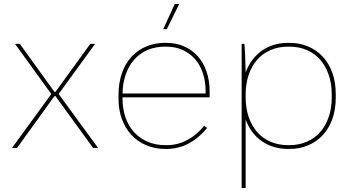

<svg xmlns="http://www.w3.org/2000/svg" viewBox="-20 -739 1759 959"><path d="M40 0H65L252 -259H257L445 0H470L274 -268V-271L455 -520H431L257 -280H252L79 -520H55L235 -271V-268Z M807 5H811Q841 5 869 -2Q897 -9 922.5 -22.5Q948 -36 971 -55.5Q994 -75 1015 -100L999 -110Q962 -64 914.5 -39Q867 -14 812 -14H806Q757 -14 717.5 -31Q678 -48 650 -78.5Q622 -109 607 -152Q592 -195 592 -247V-253H1027V-283Q1027 -337 1011.5 -382Q996 -427 967.5 -458.5Q939 -490 899 -507.5Q859 -525 810 -525H806Q753 -525 709.5 -506.5Q666 -488 635.5 -454Q605 -420 588.5 -372Q572 -324 572 -265V-245Q572 -190 589 -144Q606 -98 636.5 -65Q667 -32 710.5 -13.5Q754 5 807 5ZM592 -272Q593 -325 608.5 -368.5Q624 -412 651.5 -442.5Q679 -473 717.5 -489.5Q756 -506 804 -506H810Q855 -506 891 -490Q927 -474 953 -445Q979 -416 993 -374.5Q1007 -333 1007 -283V-272ZM813 -593 875 -719H853L795 -593Z M1187 200H1207V-142Q1232 -73 1287.5 -34Q1343 5 1421 5H1425Q1477 5 1520 -13.5Q1563 -32 1593.5 -65.5Q1624 -99 1640.5 -146Q1657 -193 1657 -251V-269Q1657 -327 1640.5 -374Q1624 -421 1593.5 -454.5Q1563 -488 1520 -506.5Q1477 -525 1425 -525H1421Q1343 -525 1287.5 -485.5Q1232 -446 1207 -377Q1206 -422 1204.5 -459.5Q1203 -497 1201 -520H1187ZM1419 -14Q1371 -14 1331.5 -31Q1292 -48 1264.5 -79.5Q1237 -111 1222 -155Q1207 -199 1207 -253V-267Q1207 -321 1222 -365Q1237 -409 1264.5 -440.5Q1292 -472 1331.5 -489Q1371 -506 1419 -506H1425Q1473 -506 1512.5 -489Q1552 -472 1579.5 -440.5Q1607 -409 1622 -365Q1637 -321 1637 -267V-253Q1637 -199 1622 -155Q1607 -111 1579.5 -79.5Q1552 -48 1512.5 -31Q1473 -14 1425 -14Z"/></svg>

Font: Fixel Variable
Style: Regular
Weight: 100
Width: 3
Designer: AlfaBravo + MacPaw
Foundry: Kyrylo Tkachov, Marchela Mozhyna, Serhii Makarenko, Maria Weinstein, Zakhar Kryvoshyya
Version: Version 1.211